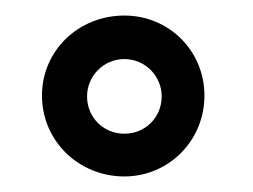

<svg xmlns="http://www.w3.org/2000/svg" viewBox="-20 -691 325 247"><path d="M34 -568C34 -510 81 -464 140 -464C197 -464 243 -510 243 -568C243 -626 197 -671 140 -671C81 -671 34 -626 34 -568ZM140 -519C113 -519 92 -540 92 -567C92 -593 113 -615 140 -615C167 -615 188 -593 188 -567C188 -540 167 -519 140 -519Z"/></svg>

Font: Reem Kufi
Style: Regular
Weight: 400
Designer: Khaled Hosny
Version: Version 0.007